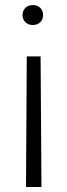

<svg xmlns="http://www.w3.org/2000/svg" viewBox="-20 -558 261 753"><path d="M85 -336.9H139.2L142.6 175.3H82ZM148.9 -499Q148.9 -482.4 138.2 -471.2Q127.4 -460 108.9 -460Q90.3 -460 79.3 -471.2Q68.4 -482.4 68.4 -499Q68.4 -515.6 79.3 -526.9Q90.3 -538.1 108.9 -538.1Q127.4 -538.1 138.2 -526.9Q148.9 -515.6 148.9 -499Z"/></svg>

Font: TypoPRO Roboto
Style: Regular
Weight: 300
Designer: Google
Version: Version 2.136; 2016